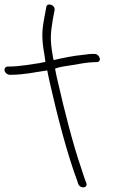

<svg xmlns="http://www.w3.org/2000/svg" viewBox="-91 -740 597 837"><path d="M-71 -432C-69 -422 -58 -414 -49 -414H-41C13 -414 65 -426 115 -433C118 -416 122 -399 126 -380C159 -235 201 -71 247 52L250 62C261 86 294 79 285 57L281 47C278 40 273 23 264 -4C227 -111 190 -257 162 -380C157 -401 152 -422 149 -441C170 -449 197 -452 222 -456C251 -461 293 -469 321 -469H330C340 -469 346 -476 344 -486C341 -497 332 -505 321 -505H312C306 -505 292 -504 272 -501C229 -497 180 -487 143 -478C141 -485 139 -491 139 -497C126 -569 130 -597 139 -654L147 -696C151 -719 114 -730 111 -710L103 -667C92 -609 89 -576 103 -499C104 -490 106 -480 107 -470C98 -469 91 -467 82 -465C41 -459 -8 -450 -50 -450H-57C-67 -450 -73 -441 -71 -432Z"/></svg>

Font: Stray Cat
Style: OpObl
Weight: 400
Version: Version 1.0